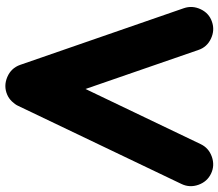

<svg xmlns="http://www.w3.org/2000/svg" viewBox="-70 -696 828 728"><g transform="rotate(90 344.0 -332.0)"><path d="M62.5 -721.7Q94.7 -732.9 126.7 -717.8Q158.7 -702.6 169.4 -670.4L317.4 -242.2L526.4 -678.7Q541 -709.5 574.2 -721.2Q607.4 -732.9 638.2 -718.3Q668.9 -703.6 680.7 -670.4Q692.4 -637.2 677.7 -606.4L380.9 14.2Q376 24.9 364.5 36.9Q353 48.8 338.9 54.7Q306.2 68.8 272.2 54.4Q238.3 40 226.1 5.9L11.2 -614.7Q0 -647 15.1 -679Q30.3 -710.9 62.5 -721.7Z"/></g></svg>

Font: Mikhak Black
Style: Regular
Weight: 900
Designer: Amin Abedi
Version: Version 3.3